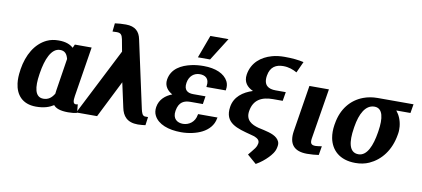

<svg xmlns="http://www.w3.org/2000/svg" viewBox="-80 -1075 3346 1522"><g transform="rotate(10 1592.5 -313.5)"><path d="M68 -250C62 -213 61 -178 65 -146C76 -59 128 10 240 10C306 10 348 -6 381 -27C399 -4 436 10 498 10C527 10 547 8 570 2L564 -66L557 -64C556 -64 553 -63 548 -63C526 -63 524 -88 530 -127L594 -528H459L446 -500C422 -522 387 -538 328 -538C293 -538 261 -532 232 -518C143 -475 88 -380 69 -260ZM223 -246 225 -259C242 -367 280 -466 352 -466C391 -466 408 -443 418 -405L377 -143C376 -134 375 -127 374 -118C353 -83 327 -62 287 -62C217 -62 207 -143 223 -246Z M563 0H731L881 -299L924 -102C937 -38 972 9 1060 9C1086 8 1103 7 1121 4L1130 -63H1107C1084 -63 1077 -90 1071 -115L953 -658C941 -718 906 -755 830 -755C799 -755 768 -753 742 -749L735 -682H742C753 -682 760 -683 770 -683C802 -683 812 -668 819 -635L837 -538Z M1180 -153C1176 -128 1179 -103 1190 -83C1222 -21 1305 10 1408 10C1470 10 1532 -4 1576 -27C1621 -50 1662 -90 1671 -148L1673 -155H1517L1515 -148C1506 -90 1459 -58 1411 -58C1367 -58 1325 -83 1336 -150C1348 -224 1391 -240 1441 -240H1540L1550 -304H1451C1407 -304 1373 -323 1383 -384C1392 -439 1430 -469 1476 -469C1516 -469 1555 -450 1545 -386L1544 -378H1700L1701 -386C1705 -409 1702 -432 1692 -451C1663 -507 1591 -538 1495 -538C1460 -538 1427 -535 1396 -528C1319 -511 1241 -472 1227 -382C1219 -329 1250 -294 1288 -273C1236 -253 1190 -216 1180 -153ZM1437 -598H1535L1651 -782H1505Z M1757 -256C1736 -121 1843 -97 1956 -67L1985 -59C2009 -49 2031 -37 2027 -9C2025 3 2021 16 2010 32C1998 49 1979 71 1962 92L2035 155L2040 152C2072 134 2104 108 2129 82C2149 61 2174 32 2180 -3C2184 -21 2185 -36 2179 -50C2160 -93 2108 -108 2052 -121L2007 -131C1951 -146 1899 -174 1911 -249C1926 -342 1990 -375 2081 -375H2159L2171 -447H2089C2033 -447 1988 -469 2001 -550C2013 -624 2060 -647 2116 -647C2160 -647 2195 -634 2227 -616L2268 -706C2224 -716 2176 -721 2113 -721C2077 -721 2042 -717 2012 -708C1930 -685 1858 -630 1842 -532C1832 -469 1866 -432 1913 -411C1835 -386 1770 -339 1757 -256Z M2287 -153C2271 -50 2315 5 2421 5C2458 5 2486 2 2515 -2L2527 -74L2499 -70C2492 -69 2485 -68 2477 -68C2442 -68 2432 -81 2438 -122L2504 -528H2347Z M2596 -259C2590 -220 2590 -186 2596 -153C2614 -59 2683 10 2811 10C2851 10 2888 3 2921 -12C3012 -53 3083 -140 3104 -270L3106 -282C3109 -301 3108 -319 3107 -336C3102 -385 3085 -424 3059 -456H3173L3185 -528H2896C2855 -528 2816 -521 2782 -508C2686 -472 2617 -389 2598 -269ZM2752 -259 2754 -272C2771 -378 2812 -456 2884 -456C2953 -456 2964 -374 2948 -272L2946 -259C2929 -153 2893 -62 2823 -62C2747 -62 2734 -147 2752 -259Z"/></g></svg>

Font: Aerodynamic
Style: BdObl
Weight: 500
Designer: Google
Version: Version 2.000980; 2014